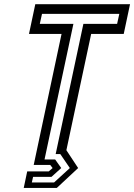

<svg xmlns="http://www.w3.org/2000/svg" viewBox="-20 -720 639 914"><path d="M93 174.5 109.5 96H212L230.5 80L219 65H140.5L273 -558.5H118L148 -700H599L569 -558.5H414L296 -5L352 80L250.5 174.5ZM131.5 148.5H237.5L312.5 80L267 13.5H245L377 -606.5H537.5L548 -654H180L169.5 -606.5H329.5L192 39H242.5L271.5 80L225 122H137.5Z"/></svg>

Font: Tourney Expanded Medium
Style: Italic
Weight: 500
Width: 7
Italic angle: -12°
Designer: Tyler Finck
Foundry: Etcetera Type Co
Version: Version 1.010; ttfautohint (v1.8.3)